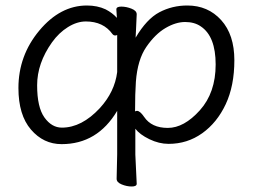

<svg xmlns="http://www.w3.org/2000/svg" viewBox="-20 -506 920 698"><path d="M406 -244V-379Q403 -377 399 -377Q393 -377 389 -382Q356 -428 292 -428Q260 -428 227 -407.5Q194 -387 169 -352Q115 -276 115 -196Q115 -116 141.5 -79Q168 -42 205 -42Q277 -42 343 -113Q397 -172 406 -244ZM406 -103Q334 18 204 18Q138 18 92.5 -35Q47 -88 47 -186Q47 -304 123 -395Q199 -486 296 -486Q334 -486 364 -472Q389 -459 405 -441Q404 -457 403 -472Q403 -482 421 -482Q439 -482 458 -474.5Q477 -467 477 -454Q477 -448 476 -432Q475 -416 474.5 -398.5Q474 -381 473 -369Q513 -437 559.5 -461.5Q606 -486 661 -486Q736 -486 784 -433Q832 -380 832 -287Q832 -194 800.5 -127Q769 -60 715 -21.5Q661 17 593 17Q558 17 523 0Q488 -17 472 -38V56L477 162Q477 172 459 172Q441 172 422.5 164.5Q404 157 404 144L406 55ZM471 -101Q475 -103 478 -103Q489 -103 504 -81Q531 -41 590 -41Q649 -41 706.5 -105Q764 -169 764 -271.5Q764 -374 710 -410Q687 -426 653 -426Q619 -426 581.5 -404Q544 -382 512 -335.5Q480 -289 474 -209Q471 -167 471 -101Z"/></svg>

Font: LXGW Bright GB
Style: Regular
Weight: 400
Designer: Christian Thalmann (Catharsis Fonts)
Foundry: LXGW / Christian Thalmann (Catharsis Fonts) / Fontworks Inc.
Version: Version 5.510